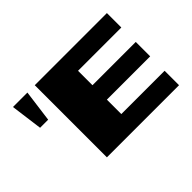

<svg xmlns="http://www.w3.org/2000/svg" viewBox="-95 -721 941 941"><g transform="rotate(-45 375.5 -250.0)"><path d="M201 -500H701V-400H401V-300H701V-200H401V-100H701V0H201ZM50 -500H150L128 -334H72Z"/></g></svg>

Font: Tokeely Brookings
Style: Regular
Weight: 400
Designer: Peter Wiegel
Foundry: Peter Wiegel
Version: Version 2.001